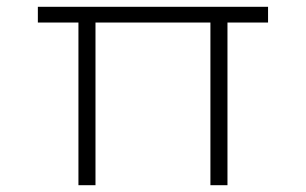

<svg xmlns="http://www.w3.org/2000/svg" viewBox="-20 -543 897 563"><path d="M210 0V-512L227 -477H91V-523H766V-477H630L647 -512V0H597V-491L611 -477H247L260 -490V0Z"/></svg>

Font: Lexend Mega ExtraLight
Style: Regular
Weight: 250
Version: Version 1.007